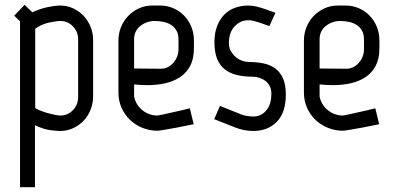

<svg xmlns="http://www.w3.org/2000/svg" viewBox="-20 -533 1636 796"><path d="M126 -85Q137 -78 152 -72.5Q167 -67 182 -63Q197 -59 209.5 -56.5Q222 -54 230 -54Q261 -54 282.5 -76.5Q304 -99 304 -131V-370Q304 -401 282.5 -423.5Q261 -446 231 -446Q214 -446 183.5 -439.5Q153 -433 126 -414ZM125 243H63V-445L39 -468L82 -513L114 -482Q146 -497 177.5 -503.5Q209 -510 230 -510Q258 -510 283 -498.5Q308 -487 326.5 -467.5Q345 -448 355.5 -422Q366 -396 366 -366V-134Q366 -104 355.5 -78Q345 -52 326.5 -32.5Q308 -13 283 -1.5Q258 10 230 10Q216 10 188 6.5Q160 3 125 -14Z M646 -248Q677 -248 698.5 -272.5Q720 -297 720 -329V-370Q720 -391 712 -405.5Q704 -420 690.5 -429Q677 -438 659 -442Q641 -446 622 -446Q588 -446 562 -425.5Q536 -405 536 -370V-249ZM471 -365Q471 -395 482 -421.5Q493 -448 512 -467.5Q531 -487 556.5 -498.5Q582 -510 611 -510H644Q673 -510 698.5 -499Q724 -488 743 -468.5Q762 -449 773 -422.5Q784 -396 784 -365V-333Q784 -290 769 -261Q754 -232 727.5 -214Q701 -196 666 -188Q631 -180 592 -180Q564 -180 536 -183V-133Q543 -98 570.5 -76Q598 -54 633 -54Q635 -54 656.5 -58.5Q678 -63 703 -69Q732 -75 767 -84L783 -18Q745 -10 713 -4Q686 1 662 5Q638 9 633 9Q600 9 570.5 -3Q541 -15 519 -36Q497 -57 484 -86Q471 -115 471 -150Z M1165 -141Q1165 -66 1127.5 -28Q1090 10 1030 10Q1012 10 993 6.5Q974 3 954 -5L868 -39L892 -94L979 -59Q992 -54 1005.5 -52Q1019 -50 1031 -50Q1062 -50 1083.5 -74.5Q1105 -99 1105 -145Q1105 -164 1097.5 -177.5Q1090 -191 1078.5 -199Q1067 -207 1053.5 -211Q1040 -215 1028 -215Q992 -215 962.5 -222Q933 -229 912 -245.5Q891 -262 880 -289.5Q869 -317 869 -359Q869 -396 880 -424.5Q891 -453 909.5 -472Q928 -491 953.5 -500.5Q979 -510 1009 -510Q1027 -510 1045 -505.5Q1063 -501 1083 -494L1122 -480L1097 -425Q1071 -434 1056.5 -439Q1042 -444 1033.5 -446Q1025 -448 1021 -448.5Q1017 -449 1013 -449H1008Q977 -449 953 -424Q929 -399 929 -354Q929 -335 937.5 -320.5Q946 -306 958 -296Q970 -286 984.5 -281Q999 -276 1011 -276Q1043 -276 1071 -270.5Q1099 -265 1120 -250Q1141 -235 1153 -209Q1165 -183 1165 -141Z M1415 -248Q1446 -248 1467.5 -272.5Q1489 -297 1489 -329V-370Q1489 -391 1481 -405.5Q1473 -420 1459.5 -429Q1446 -438 1428 -442Q1410 -446 1391 -446Q1357 -446 1331 -425.5Q1305 -405 1305 -370V-249ZM1240 -365Q1240 -395 1251 -421.5Q1262 -448 1281 -467.5Q1300 -487 1325.5 -498.5Q1351 -510 1380 -510H1413Q1442 -510 1467.5 -499Q1493 -488 1512 -468.5Q1531 -449 1542 -422.5Q1553 -396 1553 -365V-333Q1553 -290 1538 -261Q1523 -232 1496.5 -214Q1470 -196 1435 -188Q1400 -180 1361 -180Q1333 -180 1305 -183V-133Q1312 -98 1339.5 -76Q1367 -54 1402 -54Q1404 -54 1425.5 -58.5Q1447 -63 1472 -69Q1501 -75 1536 -84L1552 -18Q1514 -10 1482 -4Q1455 1 1431 5Q1407 9 1402 9Q1369 9 1339.5 -3Q1310 -15 1288 -36Q1266 -57 1253 -86Q1240 -115 1240 -150Z"/></svg>

Font: Marvel
Style: Bold
Weight: 700
Designer: Carolina Trebol
Foundry: Carolina Trebol
Version: Version 1.001